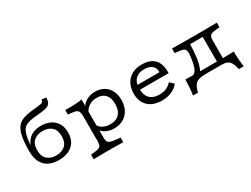

<svg xmlns="http://www.w3.org/2000/svg" viewBox="-64 -1237 2645 2025"><g transform="rotate(-30 1258.5 -224.0)"><path d="M316.1 11.3Q251.6 11.3 200 -12.1Q148.4 -35.5 118.5 -88.7Q88.7 -141.9 88.7 -231.5Q88.7 -309.7 96.4 -366.1Q104 -422.6 119.8 -461.7Q135.5 -500.8 159.7 -524.2Q183.1 -546.8 219.8 -560.5Q256.5 -574.2 307.3 -580.6Q322.6 -583.1 338.7 -584.7Q354.8 -586.3 372.2 -588.3Q389.5 -590.3 407.3 -591.9Q434.7 -595.2 447.6 -598.4Q460.5 -601.6 465.7 -610.1Q471 -618.5 474.2 -635.5L529 -627.4Q526.6 -589.5 516.1 -568.1Q505.6 -546.8 481 -536.3Q456.5 -525.8 410.5 -520.2Q386.3 -517.7 366.9 -515.7Q347.6 -513.7 331.5 -512.1Q315.3 -510.5 299.2 -508.1Q255.6 -503.2 226.2 -491.1Q196.8 -479 178.2 -454.8Q159.7 -430.6 149.2 -388.3Q138.7 -346 133.1 -280.6H150L129 -262.9Q146.8 -310.5 174.6 -340.3Q202.4 -370.2 241.1 -384.3Q279.8 -398.4 328.2 -398.4Q389.5 -398.4 437.9 -375.8Q486.3 -353.2 514.9 -308.1Q543.5 -262.9 543.5 -193.5Q543.5 -124.2 513.7 -78.6Q483.9 -33.1 432.3 -10.9Q380.6 11.3 316.1 11.3ZM316.1 -45.2Q381.5 -45.2 423.4 -81Q465.3 -116.9 465.3 -193.5Q465.3 -270.2 423.8 -306Q382.3 -341.9 316.9 -341.9Q250.8 -341.9 208.9 -306.5Q166.9 -271 166.9 -193.5Q166.9 -116.9 208.9 -81Q250.8 -45.2 316.1 -45.2Z M803.2 183.9Q750 183.9 711.3 184.7Q672.6 185.5 635.5 186.3V129.8L684.7 125Q734.7 120.2 750.8 104Q766.9 87.9 766.9 43.5V-206.5H839.5V43.5Q839.5 73.4 848 89.5Q856.5 105.6 879.8 113.3Q903.2 121 946 125L996 129.8V186.3Q967.7 185.5 938.7 185.1Q909.7 184.7 877 184.3Q844.4 183.9 803.2 183.9ZM1003.2 -424.2Q1063.7 -424.2 1108.5 -398Q1153.2 -371.8 1177.8 -323.8Q1202.4 -275.8 1202.4 -210.5Q1202.4 -142.7 1175.8 -92.3Q1149.2 -41.9 1101.2 -14.1Q1053.2 13.7 988.7 13.7Q935.5 13.7 894 -6Q852.4 -25.8 825.8 -62.9L837.1 -112.9Q853.2 -82.3 890.7 -63.7Q928.2 -45.2 975 -45.2Q1046 -45.2 1085.1 -87.5Q1124.2 -129.8 1124.2 -207.3Q1124.2 -280.6 1088.3 -320.2Q1052.4 -359.7 986.3 -359.7Q932.3 -359.7 890.7 -333.1Q849.2 -306.5 830.6 -258.9L824.2 -317.7Q845.2 -367.7 893.5 -396Q941.9 -424.2 1003.2 -424.2ZM766.9 -206.5V-263.7Q766.9 -312.9 750.8 -330.6Q734.7 -348.4 684.7 -353.2L635.5 -358.1V-414.5Q646.8 -413.7 663.7 -413.3Q680.6 -412.9 700.8 -412.9Q739.5 -412.9 776.2 -415.7Q812.9 -418.5 839.5 -424.2V-414.5V-206.5Z M1571.8 11.3Q1503.2 11.3 1452.4 -13.7Q1401.6 -38.7 1374.2 -86.3Q1346.8 -133.9 1346.8 -200.8Q1346.8 -268.5 1373.8 -319.4Q1400.8 -370.2 1451.2 -398.4Q1501.6 -426.6 1571 -426.6Q1641.1 -426.6 1687.1 -402Q1733.1 -377.4 1754.8 -328.2Q1776.6 -279 1774.2 -204.8H1391.1L1390.3 -262.1H1695.2Q1696.8 -296.8 1682.3 -320.6Q1667.7 -344.4 1639.1 -357.3Q1610.5 -370.2 1569.4 -370.2Q1507.3 -370.2 1469.4 -337.9Q1431.5 -305.6 1425 -247.6L1427.4 -245.2Q1426.6 -239.5 1425.8 -229.8Q1425 -220.2 1425 -209.7Q1425 -136.3 1464.9 -96.8Q1504.8 -57.3 1579 -57.3Q1626.6 -57.3 1662.1 -72.2Q1697.6 -87.1 1728.2 -120.2L1775 -76.6Q1741.1 -33.9 1688.7 -11.3Q1636.3 11.3 1571.8 11.3Z M2110.5 -2.4Q2055.6 -2.4 2023 8.1Q1990.3 18.5 1971.4 46.4Q1952.4 74.2 1937.9 128.2H1879Q1886.3 79.8 1889.5 35.5Q1892.7 -8.9 1892.7 -58.9Q1927.4 -58.1 1961.3 -57.3Q1995.2 -56.5 2029.8 -56.5H2110.5H2296.8V-2.4ZM1954.8 11.3 1966.1 -54.8Q1982.3 -54.8 1996.8 -62.5Q2011.3 -70.2 2024.2 -91.9Q2037.1 -113.7 2047.6 -156.5Q2058.1 -199.2 2065.3 -270.2Q2066.1 -315.3 2050 -331Q2033.9 -346.8 1983.9 -351.6L1934.7 -356.5V-412.9Q1971.8 -412.1 2010.5 -411.3Q2049.2 -410.5 2102.4 -410.5H2104H2312.1H2312.9Q2366.1 -410.5 2404.8 -411.3Q2443.5 -412.1 2480.6 -412.9V-356.5L2431.5 -351.6Q2381.5 -346.8 2365.3 -331Q2349.2 -315.3 2349.2 -270.2V-206.5H2276.6V-367.7L2291.9 -356.5H2107.3L2123.4 -362.1Q2121 -261.3 2110.5 -190.3Q2100 -119.4 2080.2 -74.6Q2060.5 -29.8 2029.4 -9.3Q1998.4 11.3 1954.8 11.3ZM2276.6 -2.4V-206.5H2349.2V-2.4ZM2276.6 -2.4 2277.4 -10.5 2286.3 -56.5H2300.8H2352.4Q2385.5 -56.5 2418.1 -57.3Q2450.8 -58.1 2483.1 -58.9Q2483.1 -8.9 2486.3 35.5Q2489.5 79.8 2496.8 128.2H2437.9Q2425 74.2 2408.5 46.4Q2391.9 18.5 2366.5 8.1Q2341.1 -2.4 2300.8 -2.4Z"/></g></svg>

Font: Playfair 5pt SemiExpanded Light
Style: Regular
Weight: 300
Width: 6
Designer: Claus Eggers Sørensen
Foundry: Claus Eggers Sørensen
Version: Version 2.203